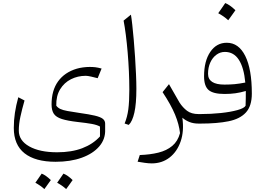

<svg xmlns="http://www.w3.org/2000/svg" viewBox="-20 -831 1786 1291"><path d="M278.3 440.4Q252.4 416.5 217.8 397.9Q240.2 366.7 260.3 336.4Q287.6 346.7 321.8 379.9Q303.2 406.7 278.3 440.4ZM364.3 397.9Q384.3 369.6 406.7 336.4Q436.5 348.1 468.3 379.9Q457.5 395 446.8 410.2Q436 425.3 424.8 440.4Q398.9 416.5 364.3 397.9ZM636.7 -305.2Q618.7 -310.1 593.8 -315.7Q568.8 -321.3 557.1 -321.3Q502.9 -321.3 457.3 -298.3Q411.6 -275.4 384.3 -230.7Q356.9 -186 358.4 -120.6Q368.7 -106.4 385.7 -98.4Q402.8 -90.3 433.1 -84.7Q463.4 -79.1 513.2 -71.8Q580.1 -62.5 617.9 -53.5Q655.8 -44.4 671.4 -32Q687 -19.5 687 0V40Q689.5 104.5 647.5 153.3Q605.5 202.1 529.8 229.5Q454.1 256.8 354 256.8Q217.3 256.8 145 199.7Q72.8 142.6 72.8 29.3Q72.8 -22.5 80.3 -72.5Q87.9 -122.6 103 -177.2L145 -155.3Q127.9 -96.2 117.2 -46.4Q106.4 3.4 106.4 46.9Q106.4 113.8 176.5 153.3Q246.6 192.9 364.3 192.9Q461.4 192.9 533.2 165.5Q605 138.2 652.3 86.4V20Q631.8 8.3 596.2 2Q560.5 -4.4 502.9 -10.7Q434.1 -18.6 395.8 -30.8Q357.4 -43 342 -65.9Q326.7 -88.9 326.7 -128.9Q326.7 -223.1 370.6 -283.9Q414.6 -344.7 496.1 -369.1Q514.6 -374.5 537.8 -377.7Q561 -380.9 583 -380.9Q604.5 -380.9 621.1 -378.9Q637.7 -377 663.1 -370.1Z M860.4 -732.4Q864.7 -708 869.6 -663.3Q874.5 -618.7 879.4 -562.7Q884.3 -506.8 888.2 -447Q892.1 -387.2 894.5 -331.8Q897 -276.4 897 -233.9Q897 -133.3 883.5 -73.7Q870.1 -14.2 845.7 8.8L817.9 -0.5Q835.9 -43.9 842.8 -95.7Q849.6 -147.5 849.6 -228.5Q849.6 -286.6 846.7 -350.8Q843.8 -415 838.4 -478.5Q833 -542 825.9 -597.4Q818.8 -652.8 811 -692.4Z M1116.2 -265.1 1187 -141.6Q1208.5 -108.4 1237.5 -86.2Q1266.6 -64 1315.4 -64H1315.9V0H1315.4Q1280.8 0 1254.2 -10.5Q1227.5 -21 1206.1 -39.6Q1218.8 50.3 1194.8 119.6Q1170.9 189 1120.1 228.3Q1069.3 267.6 1000.5 267.6Q979 267.6 953.6 263.9Q928.2 260.3 905.3 256.3L919.9 211.4Q989.3 209 1044.9 195.3Q1100.6 181.6 1138.2 150.1Q1175.8 118.7 1190.4 64Q1184.1 5.4 1157 -60.3Q1129.9 -126 1073.2 -211.4Z M1673.3 -201.7Q1673.3 -118.2 1633.5 -74.7Q1593.8 -31.2 1516.8 -15.6Q1439.9 0 1327.6 0H1313.5Q1298.8 0 1298.8 -30.8V-33.2Q1298.8 -64 1313.5 -64H1326.2Q1398.4 -64 1464.8 -71Q1531.2 -78.1 1576.7 -90.8Q1622.1 -103.5 1631.3 -120.1Q1632.3 -144.5 1632.6 -171.4Q1632.8 -198.2 1632.8 -219.2Q1596.2 -208.5 1563 -203.9Q1529.8 -199.2 1489.7 -199.2Q1413.6 -199.2 1382.8 -225.6Q1352.1 -252 1352.1 -317.9Q1352.1 -420.4 1393.8 -481.9Q1435.5 -543.5 1504.9 -543.5Q1585 -543.5 1629.2 -454.6Q1673.3 -365.7 1673.3 -201.7ZM1629.4 -275.9Q1620.1 -376.5 1585.9 -429.2Q1551.8 -481.9 1492.2 -481.9Q1460.4 -481.9 1434.6 -462.6Q1408.7 -443.4 1393.8 -410.2Q1378.9 -377 1378.9 -335Q1378.9 -262.2 1489.3 -262.2Q1526.4 -262.2 1557.9 -265.1Q1589.4 -268.1 1629.4 -275.9ZM1494.6 -810.5Q1509.3 -804.7 1526.1 -793.2Q1543 -781.7 1563 -762.2Q1551.3 -745.6 1539.3 -728.8Q1527.3 -711.9 1514.6 -694.8Q1499.5 -709 1482.2 -720.9Q1464.8 -732.9 1447.3 -742.2Q1459.5 -759.3 1470.9 -775.9Q1482.4 -792.5 1494.6 -810.5Z"/></svg>

Font: Pinar DS1-Light
Style: Regular
Weight: 300
Designer: Amin Abedi
Version: Version 2.000